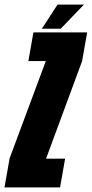

<svg xmlns="http://www.w3.org/2000/svg" viewBox="-64 -816 400 836"><path d="M-44.5 0 -22 -127 135.5 -550H59.5L81.5 -675H315.5L293.5 -550L136.5 -125H219.5L197.5 0ZM118.5 -691 186.5 -796H301.5L200.5 -691Z"/></svg>

Font: Anybody UltraCondensed Black
Style: Italic
Weight: 900
Width: 1
Italic angle: -10°
Designer: Tyler Finck
Foundry: Etcetera Type Company
Version: Version 1.010; ttfautohint (v1.8.3) -l 8 -r 50 -G 200 -x 14 